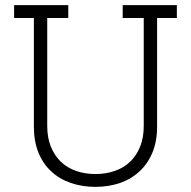

<svg xmlns="http://www.w3.org/2000/svg" viewBox="-20 -720 744 748"><path d="M523 -52Q555 -81 573.5 -125Q592 -169 592 -226V-650H669V-700H458V-650H540V-229Q540 -184 526 -149Q512 -114 487 -90Q462 -66 427 -54Q392 -42 352 -42Q311 -42 276.5 -54Q242 -66 217 -90Q192 -114 178 -149Q164 -184 164 -229V-650H246V-700H35V-650H112V-226Q112 -169 130 -125Q148 -81 180 -52Q212 -22 256.5 -7Q301 8 352 8Q403 8 447 -7Q491 -22 523 -52Z"/></svg>

Font: Josefin Slab Thin Medium
Style: Regular
Weight: 500
Version: Version 2.000